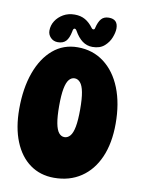

<svg xmlns="http://www.w3.org/2000/svg" viewBox="-95 -942 739 1000"><g transform="rotate(10 275.0 -442.5)"><path d="M261 -7Q188 -7 134 -46Q80 -85 50.5 -157.5Q21 -230 21 -329Q21 -439 51 -522Q81 -605 136 -651.5Q191 -698 266 -698Q346 -698 405.5 -653Q465 -608 497 -527.5Q529 -447 529 -340Q529 -237 496.5 -162.5Q464 -88 403.5 -47.5Q343 -7 261 -7ZM278 -225Q295 -225 308 -240Q321 -255 327.5 -289.5Q334 -324 334 -381Q334 -438 327.5 -472Q321 -506 308 -521Q295 -536 278 -536Q261 -536 248.5 -521Q236 -506 229.5 -472Q223 -438 223 -381Q223 -324 229.5 -289.5Q236 -255 248.5 -240Q261 -225 278 -225ZM221 -863Q253 -863 276.5 -849.5Q300 -836 319 -810Q324 -803 330 -804Q336 -805 337 -812Q345 -846 359 -862Q373 -878 399 -878Q447 -878 447 -829Q447 -809 436.5 -781.5Q426 -754 402.5 -733.5Q379 -713 340 -713Q310 -713 286.5 -730.5Q263 -748 244 -782Q238 -792 231.5 -790.5Q225 -789 223 -774Q216 -738 201 -722Q186 -706 158 -706Q135 -706 120 -721.5Q105 -737 105 -758Q105 -786 120 -809.5Q135 -833 161 -848Q187 -863 221 -863Z"/></g></svg>

Font: DynaPuff Condensed SemiBold
Style: Regular
Weight: 600
Width: 3
Designer: Toshi Omagari, Jennifer Daniel
Foundry: Google Fonts
Version: Version 2.000